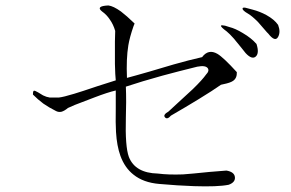

<svg xmlns="http://www.w3.org/2000/svg" viewBox="-20 -709 1040 686"><path d="M189.5 -360.4H158.2Q145.5 -362.3 133.8 -368.2Q127 -372.1 116.2 -378.9Q104.5 -385.7 101.6 -384.8Q97.7 -384.8 97.7 -371.1Q115.2 -353.5 134.8 -338.9Q154.3 -325.2 179.7 -312.5Q188.5 -307.6 199.2 -309.6Q210 -312.5 222.7 -323.2L247.1 -334Q293 -351.6 318.4 -361.3Q364.3 -378.9 393.6 -385.7Q393.6 -374 393.6 -357.4Q393.6 -346.7 393.6 -324.2Q392.6 -266.6 394.5 -237.3Q397.5 -187.5 410.2 -152.3Q425.8 -109.4 457 -85Q492.2 -56.6 548.8 -51.8Q614.3 -45.9 672.9 -43.9Q757.8 -41 796.9 -48.8Q821.3 -57.6 819.3 -76.2Q817.4 -94.7 789.1 -99.6L728.5 -94.7Q663.1 -87.9 633.8 -85.9Q582 -84 543.9 -88.9Q462.9 -90.8 440.4 -148.4Q426.8 -185.5 429.7 -289.1Q430.7 -325.2 430.7 -343.8Q430.7 -375 429.7 -399.4Q485.4 -418 559.6 -438.5Q617.2 -454.1 684.6 -470.7Q714.8 -476.6 722.7 -464.8Q728.5 -455.1 716.8 -443.4Q703.1 -423.8 668.9 -390.6Q648.4 -371.1 607.4 -334L582 -310.5Q561.5 -298.8 569.3 -290Q577.1 -280.3 590.8 -295.9Q646.5 -328.1 689.5 -354.5Q742.2 -386.7 769.5 -406.2L778.3 -408.2Q802.7 -413.1 812.5 -419.9Q827.1 -429.7 826.2 -451.2Q778.3 -503.9 756.8 -516.6Q724.6 -535.2 702.1 -504.9Q654.3 -494.1 599.6 -478.5Q568.4 -469.7 513.7 -453.1Q480.5 -443.4 465.8 -439.5Q444.3 -433.6 433.6 -430.7Q430.7 -499 438.5 -546.9Q443.4 -576.2 457 -615.2L460.9 -625Q431.6 -653.3 412.1 -668Q384.8 -687.5 367.2 -689.5Q344.7 -688.5 338.9 -683.6Q332 -677.7 344.7 -668Q361.3 -656.2 372.1 -639.6Q384.8 -622.1 391.6 -598.6L390.6 -560.5Q390.6 -504.9 390.6 -480.5Q391.6 -438.5 393.6 -421.9L329.1 -401.4Q268.6 -380.9 245.1 -374Q207 -362.3 189.5 -360.4ZM799.8 -612.3 784.2 -617.2Q770.5 -620.1 769.5 -617.2Q768.6 -612.3 790 -596.7Q800.8 -587.9 815.4 -571.3Q824.2 -560.5 841.8 -539.1L857.4 -519.5Q879.9 -495.1 893.6 -506.8Q907.2 -518.6 896.5 -551.8Q877.9 -573.2 847.7 -590.8Q820.3 -607.4 799.8 -612.3ZM881.8 -674.8 863.3 -679.7Q847.7 -684.6 846.7 -678.7Q845.7 -671.9 866.2 -660.2Q879.9 -652.3 901.4 -630.9Q913.1 -618.2 933.6 -593.8L938.5 -588.9Q962.9 -557.6 973.6 -577.1Q983.4 -594.7 973.6 -620.1Q960 -639.6 931.6 -655.3Q908.2 -668 881.8 -674.8Z"/></svg>

Font: Batang
Style: Regular
Weight: 400
Version: Version 2.21